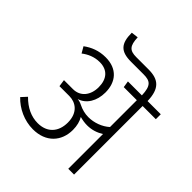

<svg xmlns="http://www.w3.org/2000/svg" viewBox="-246 -1101 1265 1265"><g transform="rotate(45 386.5 -468.0)"><path d="M773 -685H650C647 -799 600 -837 507 -837H393C331 -837 310 -859 307 -936L258 -930C258 -828 294 -791 390 -791H507C568 -791 594 -773 597 -685H467L474 -639H596V-389C557 -354 502 -334 449 -334C417 -334 386 -342 356 -357C342 -364 328 -368 315 -369C376 -387 414 -449 414 -529C414 -626 359 -694 251 -694C188 -694 138 -673 96 -642L121 -599C153 -624 195 -644 246 -644C318 -644 358 -599 358 -522C358 -446 315 -393 247 -393H163L170 -344H262C319 -344 379 -308 379 -213C379 -128 330 -70 241 -70C181 -70 124 -96 73 -148L38 -110C90 -55 167 -19 247 -19C368 -19 437 -97 437 -203C437 -242 428 -275 413 -300C435 -294 458 -290 481 -290C525 -290 563 -303 596 -324V0H650V-639H773Z"/></g></svg>

Font: FiraGO Light
Style: Regular
Weight: 300
Designer: bBox Type
Foundry: bBox Type GmbH
Version: Version 1.001;PS 001.001;hotconv 1.0.88;makeotf.lib2.5.64775